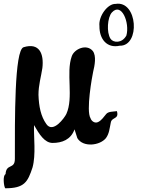

<svg xmlns="http://www.w3.org/2000/svg" viewBox="-51 -756 756 1033"><path d="M551 -689C603 -746 648 -633 629 -565C605 -521 558 -526 544 -547C521 -581 527 -663 551 -689ZM571 -735C528 -737 478 -668 484 -616C483 -545 525 -495 593 -510C705 -507 690 -755 571 -735ZM132 -83C160 -34 189 13 232 13C282 13 330 -4 350 -60L365 -13C395 38 486 28 519 -13C537 -38 538 -63 545 -96C550 -128 591 -112 578 -158C559 -155 531 -157 520 -142C508 -128 496 -109 478 -100C460 -90 441 -104 436 -120C411 -160 445 -346 450 -369C458 -402 469 -455 448 -482C414 -522 348 -492 335 -453C303 -364 346 -231 306 -143C296 -122 234 -36 198 -89C169 -130 158 -183 156 -246C156 -298 170 -343 177 -390C186 -467 161 -528 76 -502C26 -487 29 -107 29 99C29 157 -18 122 -21 181C-37 188 -31 245 -23 257C80 257 98 224 124 145C143 76 130 -18 132 -83Z"/></svg>

Font: Philokalia
Style: Regular
Weight: 400
Version: Version 001.010